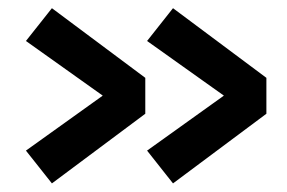

<svg xmlns="http://www.w3.org/2000/svg" viewBox="-20 -524 690 462"><path d="M396.3 -82.7 333.9 -161.6 568.6 -329.6 621 -250.3ZM621 -250.3H579.3V-336.7H621ZM568.6 -258.4 333.9 -425.4 396.3 -504.3 621 -336.7ZM104.9 -82.7 42.4 -161.6 277.1 -329.6 329.6 -250.3ZM329.6 -250.3H287.9V-336.7H329.6ZM277.1 -258.4 42.4 -425.4 104.9 -504.3 329.6 -336.7Z"/></svg>

Font: Trispace Thin
Style: Regular
Weight: 100
Designer: Tyler Finck
Foundry: Etcetera Type Company
Version: Version 1.210